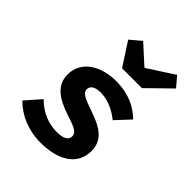

<svg xmlns="http://www.w3.org/2000/svg" viewBox="-214 -889 1028 1028"><g transform="rotate(45 300.0 -375.0)"><path d="M265.7 12C392.7 12 491.6 -37.9 491.6 -150.2C491.6 -231.3 432.2 -269.4 343.4 -299.4C266.8 -325.6 239.2 -338.4 239.2 -365.4C239.2 -392.5 265 -406.3 304.9 -406.3C361 -406.3 414.8 -379.3 454.8 -346.5L529.6 -426.9C483.5 -472.3 416.7 -508.1 320.1 -508.1C208.8 -508.1 110.7 -453.7 110.7 -348.5C110.7 -273.2 165.1 -228.6 265.3 -196.1C338.4 -172.7 363 -160.5 363 -131.5C363 -103.7 334.7 -89.8 288.3 -89.8C227 -89.8 165 -112.7 113.7 -165L38.4 -79.2C91.9 -23.7 173 12 265.7 12ZM293.8 -578.6H443.9L574.7 -706.5L527.1 -762.2L379.3 -666.4H375.3L269.8 -762.2L208.4 -710.2L293.8 -578.6Z"/></g></svg>

Font: Source Code Variable
Style: Italic
Weight: 400
Italic angle: -11°
Monospace: yes
Designer: Paul D. Hunt, Teo Tuominen
Foundry: Adobe Systems Incorporated
Version: Version 1.005;PS 1.0;hotconv 16.6.54;makeotf.lib2.5.65590